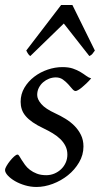

<svg xmlns="http://www.w3.org/2000/svg" viewBox="-22 -724 397 764"><path d="M340.8 -412.1Q331.1 -400.9 321.5 -391.8Q312 -382.8 303.7 -376Q295.4 -369.1 288.8 -365.5Q282.2 -361.8 278.8 -361.8Q272.5 -361.8 265.4 -370.4Q258.3 -378.9 249.3 -388.9Q240.2 -398.9 228.3 -407.5Q216.3 -416 200.2 -416Q186.5 -416 173.3 -410.9Q160.2 -405.8 149.7 -396.7Q139.2 -387.7 132.6 -374.8Q126 -361.8 126 -346.2Q126 -329.1 142.3 -310.1Q158.7 -291 198.2 -272.9Q218.3 -263.7 238.3 -251.5Q258.3 -239.3 274.2 -223.4Q290 -207.5 300 -187.3Q310.1 -167 310.1 -141.1Q310.1 -107.4 292.7 -77.9Q275.4 -48.3 248.3 -26.6Q221.2 -4.9 188 7.6Q154.8 20 123 20Q100.1 20 77.6 13.4Q55.2 6.8 37.6 -3.4Q20 -13.7 9 -25.6Q-2 -37.6 -2 -47.9Q-2 -53.2 3.9 -63.5Q9.8 -73.7 17.8 -83.7Q25.9 -93.8 34.2 -101.3Q42.5 -108.9 47.9 -108.9Q51.3 -108.9 54.9 -102.8Q58.6 -96.7 64.2 -87.6Q69.8 -78.6 77.6 -67.9Q85.4 -57.1 97.2 -48.1Q108.9 -39.1 124.8 -33Q140.6 -26.9 162.1 -26.9Q179.2 -26.9 194.6 -33.4Q210 -40 221.4 -51Q232.9 -62 239.5 -76.9Q246.1 -91.8 246.1 -108.9Q246.1 -127.9 238.3 -143.3Q230.5 -158.7 217.5 -171.1Q204.6 -183.6 187.5 -193.8Q170.4 -204.1 151.9 -212.9Q126 -225.1 108.4 -237.3Q90.8 -249.5 80.1 -262.2Q69.3 -274.9 64.7 -289.1Q60.1 -303.2 60.1 -318.8Q60.1 -349.6 75.2 -375Q90.3 -400.4 114.3 -418.7Q138.2 -437 167.7 -447Q197.3 -457 226.1 -457Q251 -457 268.1 -451.2Q285.2 -445.3 298.1 -437.5Q311 -429.7 320.8 -422.4Q330.6 -415 340.8 -412.1ZM355.5 -522.9Q348.6 -513.2 345 -508.8Q341.3 -504.4 333.5 -501L231.9 -630.4L98.6 -501Q94.2 -503.9 90.8 -508.5Q87.4 -513.2 82.5 -522.9L221.2 -704.1H266.1Z"/></svg>

Font: Gentium Plus
Style: Italic
Weight: 400
Italic angle: -8°
Designer: J. Victor Gaultney, Annie Olsen, Iska Routamaa
Foundry: SIL International
Version: Version 1.510